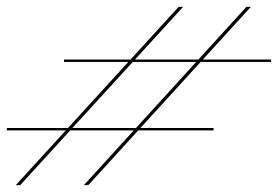

<svg xmlns="http://www.w3.org/2000/svg" viewBox="-25 -477 812 561"><path d="M497 -457H510L34 64H21ZM695 -457H708L233 64H220ZM162 -296V-303H767V-296ZM-5 -96V-103H599V-96Z"/></svg>

Font: Ballet 24pt
Style: Regular
Weight: 400
Designer: Maximiliano R. Sproviero
Foundry: Omnibus-Type
Version: Version 1.100